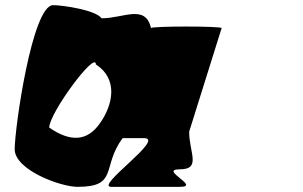

<svg xmlns="http://www.w3.org/2000/svg" viewBox="-20 -725 1175 745"><path d="M37 -146C37 -66 214 0 281 0C441 0 373 -78 456 -189H539C624 -189 345 0 412 0H678C762 0 593 -68 678 -68C762 -68 714 -133 714 -214L840 -616C840 -624 566 -624 566 -616C544 -710 460 -654 374 -654C352 -686 223 -705 186 -705C105 -705 37 -228 37 -146ZM171 -230C171 -286 352 -531 352 -475C439 -419 419 -319 368 -247C318 -175 252 -174 171 -230Z"/></svg>

Font: Ampere
Style: SCCnd
Weight: 400
Version: Version 1